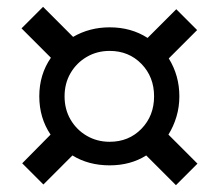

<svg xmlns="http://www.w3.org/2000/svg" viewBox="-20 -655 640 562"><path d="M495 -113 408 -200Q362 -171 301 -171Q239 -171 192 -200L107 -115L45 -177L128 -261Q95 -310 95 -373Q95 -437 129 -486L43 -572L106 -635L194 -547Q242 -575 301 -575Q364 -575 412 -544L496 -628L557 -567L474 -484Q505 -434 505 -373Q505 -342 496.5 -313.5Q488 -285 473 -261L558 -176ZM301 -240Q357 -240 394 -278Q431 -316 431 -373Q431 -430 394 -468Q357 -506 301 -506Q264 -506 234 -488.5Q204 -471 186.5 -441Q169 -411 169 -373Q169 -335 186.5 -305Q204 -275 234 -257.5Q264 -240 301 -240Z"/></svg>

Font: JetBrainsMono Nerd Font Mono
Style: Regular
Weight: 400
Monospace: yes
Designer: Philipp Nurullin, Konstantin Bulenkov
Foundry: JetBrains
Version: Version 2.304; ttfautohint (v1.8.4.7-5d5b);Nerd Fonts 2.3.0